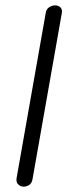

<svg xmlns="http://www.w3.org/2000/svg" viewBox="-20 -695 255 715"><path d="M68 0Q56 0 47.5 -8.5Q39 -17 42 -33L150 -645Q152 -661 163 -668Q174 -675 185 -675Q197 -675 205 -667.5Q213 -660 210 -645L101 -27Q98 -12 88.5 -6Q79 0 68 0Z"/></svg>

Font: Edu VIC WA NT Beginner
Style: Regular
Weight: 400
Designer: Tina and Corey Anderson
Foundry: Google for Education
Version: Version 1.003